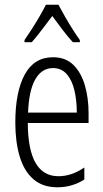

<svg xmlns="http://www.w3.org/2000/svg" viewBox="-20 -785 439 815"><path d="M205 -542Q259 -542 292 -509Q325 -476 340.5 -422Q356 -368 356 -305V-263H98Q99 -37 228 -37Q284 -37 338 -74V-23Q313 -7 284.5 1.5Q256 10 224 10Q161 10 121.5 -24.5Q82 -59 63.5 -121Q45 -183 45 -265Q45 -395 85 -468.5Q125 -542 205 -542ZM205 -496Q158 -496 130.5 -449.5Q103 -403 99 -307H306Q306 -358 296 -401Q286 -444 263.5 -470Q241 -496 205 -496ZM228 -765Q240 -742 257 -712.5Q274 -683 291 -656.5Q308 -630 319 -615V-606H289Q268 -629 245.5 -658.5Q223 -688 202 -717Q181 -690 157.5 -658.5Q134 -627 115 -606H84V-615Q98 -635 115 -661.5Q132 -688 148 -715.5Q164 -743 175 -765Z"/></svg>

Font: Noto Sans Myanmar ExtraCondensed Light
Style: Regular
Weight: 300
Width: 2
Designer: Monotype Design Team
Foundry: Monotype Imaging Inc.
Version: Version 2.107; ttfautohint (v1.8.4.7-5d5b)